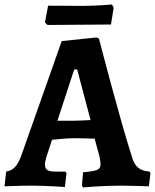

<svg xmlns="http://www.w3.org/2000/svg" viewBox="-30 -818 683 846"><path d="M179 -708C179 -708 259 -709 318 -709L459 -710L471 -785L463 -798C463 -798 386 -792 336 -792C277 -792 182 -793 182 -793L168 -719ZM336 8C336 8 419 0 504 0C547 0 626 3 626 3L633 -55L629 -62C583 -66 564 -83 550 -131C495 -303 406 -648 406 -648L395 -653L242 -637L63 -130C46 -85 28 -67 -3 -62L-10 3C-10 3 56 0 110 0C174 0 256 6 256 6L263 -55L258 -62H215C180 -62 168 -70 168 -94C168 -100 170 -110 174 -125L199 -202C223 -204 263 -209 295 -209C319 -209 361 -208 387 -207L408 -130C411 -116 413 -104 413 -95C413 -70 401 -65 336 -59L331 0ZM223 -286 297 -512H310L369 -289C348 -288 316 -286 295 -286Z"/></svg>

Font: Alegreya SC
Style: Bold
Weight: 700
Designer: Juan Pablo del Peral
Foundry: Huerta Tipografica
Version: Version 2.007;PS 002.007;hotconv 1.0.88;makeotf.lib2.5.64775